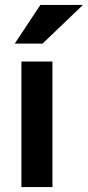

<svg xmlns="http://www.w3.org/2000/svg" viewBox="-20 -760 357 780"><path d="M67 0V-510H193V0ZM153 -583H40L144 -740H317Z"/></svg>

Font: Instrument Sans SemiBold
Style: Regular
Weight: 600
Designer: Rodrigo Fuenzalida
Foundry: fragTYPE
Version: Version 1.000;gftools[0.9.28]